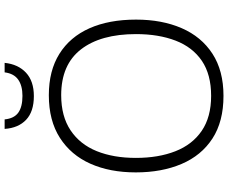

<svg xmlns="http://www.w3.org/2000/svg" viewBox="-96 -854 961 808"><g transform="rotate(-90 384.0 -450.5)"><path d="M705 -358Q705 -249 669 -166Q633 -83 561.5 -36.5Q490 10 384 10Q276 10 204.5 -36.5Q133 -83 97.5 -166.5Q62 -250 62 -359Q62 -468 98.5 -550Q135 -632 207.5 -678.5Q280 -725 387 -725Q490 -725 561 -680.5Q632 -636 668.5 -554Q705 -472 705 -358ZM123 -359Q123 -264 151 -192.5Q179 -121 237 -81.5Q295 -42 384 -42Q474 -42 531.5 -81Q589 -120 616.5 -191.5Q644 -263 644 -358Q644 -507 579.5 -590Q515 -673 387 -673Q298 -673 239 -633.5Q180 -594 151.5 -523.5Q123 -453 123 -359ZM523 -911Q517 -854 481.5 -821Q446 -788 383 -788Q318 -788 283.5 -820.5Q249 -853 245 -911H285Q289 -871 313.5 -853.5Q338 -836 384 -836Q427 -836 452.5 -854Q478 -872 483 -911Z"/></g></svg>

Font: RS Noto Sans Light
Style: Regular
Weight: 300
Designer: Monotype Design Team
Foundry: Monotype Imaging Inc.
Version: Version 3.10